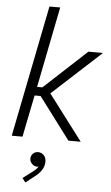

<svg xmlns="http://www.w3.org/2000/svg" viewBox="-65 -794 630 1094"><g transform="rotate(5 250.0 -246.5)"><path d="M172.4 -752H233.9L142.1 -289.6H172.4L416 -515.1H499.5L220.7 -259.3L417 0H346.7L166.5 -239.7H132.3L84 0H22.5ZM104.5 234.9 155.8 196.3Q169.4 186 177.5 178.2Q185.5 170.4 189.9 161.6Q186.5 163.1 180.2 163.1Q165 163.1 152.3 150.4Q139.6 137.7 139.6 120.6Q139.6 104.5 151.1 92.3Q162.6 80.1 180.7 80.1Q199.7 80.1 213.1 93.8Q226.6 107.4 226.6 130.9Q226.6 157.2 211.9 179.2Q197.3 201.2 176.3 216.8L123 258.8Z"/></g></svg>

Font: Reddit Sans Fudge Light Italic
Style: Regular
Weight: 300
Italic angle: -11.25°
Designer: Stephen Hutchings
Version: Version 1.013